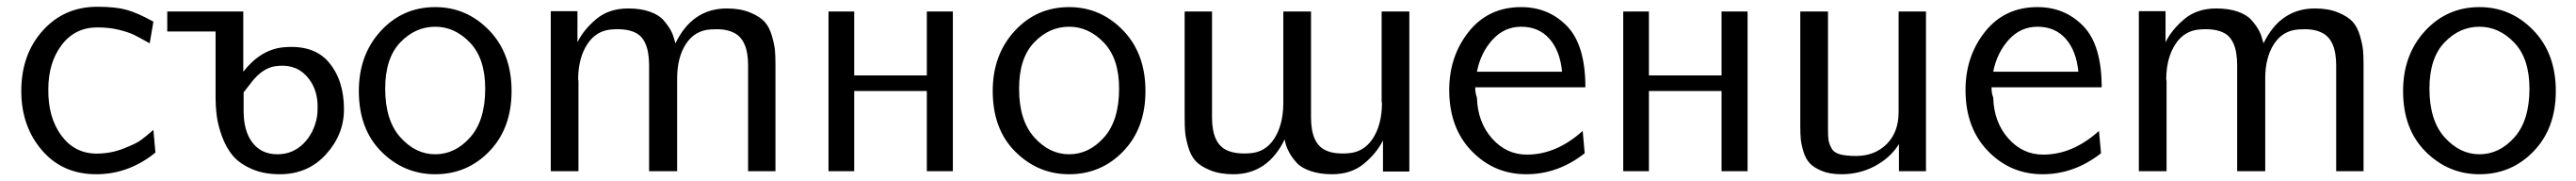

<svg xmlns="http://www.w3.org/2000/svg" viewBox="-20 -506 7625 535"><path d="M43 -237Q43 -345 106.5 -415.5Q170 -486 268 -486Q322 -486 354.5 -477Q387 -468 434 -442L423 -378Q391 -396 375.5 -403.5Q360 -411 331.5 -418Q303 -425 268 -425Q202 -425 162.5 -373Q123 -321 123 -242Q122 -159 161.5 -105.5Q201 -52 266 -52Q307 -52 344.5 -66.5Q382 -81 396.5 -91.5Q411 -102 434 -122L440 -55Q361 9 265 9Q165 9 104 -62Q43 -133 43 -237Z M817 -366Q908 -375 953 -322Q998 -269 998 -183Q998 -108 944.5 -49.5Q891 9 808 9Q760 9 724 -7Q688 -23 668.5 -46.5Q649 -70 637 -103Q625 -136 621.5 -163.5Q618 -191 618 -221V-413H475V-472H700V-294Q751 -359 817 -366ZM701 -233V-178Q701 -118 727.5 -84Q754 -50 801 -50Q846 -50 877.5 -81Q909 -112 918 -160Q920 -170 920 -191Q920 -247 885.5 -283Q851 -319 793 -310Q757 -304 726 -265Z M1042 -237Q1042 -344 1107 -414.5Q1172 -485 1268 -485Q1361 -485 1427.5 -416.5Q1494 -348 1494 -237Q1494 -127 1428.5 -59Q1363 9 1268 9Q1176 9 1109 -57.5Q1042 -124 1042 -237ZM1120 -244Q1120 -150 1165 -100Q1210 -50 1268 -50Q1327 -50 1371.5 -100Q1416 -150 1416 -244Q1416 -333 1371 -380Q1326 -427 1268 -427Q1209 -427 1164.5 -380.5Q1120 -334 1120 -244Z M1610 0V-473H1689V-381Q1707 -418 1744.5 -449.5Q1782 -481 1839 -481Q1876 -481 1903 -471.5Q1930 -462 1943.5 -446.5Q1957 -431 1964.5 -417.5Q1972 -404 1975 -391L1979 -378Q2029 -481 2131 -481Q2171 -481 2200 -469Q2229 -457 2243 -441.5Q2257 -426 2264.5 -400Q2272 -374 2273.5 -357Q2275 -340 2275 -314V-310V0H2194V-313Q2194 -392 2148 -411Q2124 -422 2083 -419Q2036 -416 2010 -376Q1984 -336 1984 -274V0H1901V-313Q1901 -393 1857 -411Q1832 -422 1791 -419Q1745 -416 1718.5 -376Q1692 -336 1691 -274Q1691 -270 1692 -267V0Z M2432 0V-472H2508V-283H2723V-472H2800V0H2723V-237H2508V0Z M2918 -237Q2918 -344 2983 -414.5Q3048 -485 3144 -485Q3237 -485 3303.5 -416.5Q3370 -348 3370 -237Q3370 -127 3304.5 -59Q3239 9 3144 9Q3052 9 2985 -57.5Q2918 -124 2918 -237ZM2996 -244Q2996 -150 3041 -100Q3086 -50 3144 -50Q3203 -50 3247.5 -100Q3292 -150 3292 -244Q3292 -333 3247 -380Q3202 -427 3144 -427Q3085 -427 3040.5 -380.5Q2996 -334 2996 -244Z M4151 -472V1H4073V-91Q4054 -53 4016.5 -22Q3979 9 3922 9Q3886 9 3858.5 -0.5Q3831 -10 3817.5 -25Q3804 -40 3796.5 -53.5Q3789 -67 3785 -80L3782 -94Q3732 9 3630 9Q3590 9 3561 -3Q3532 -15 3518 -30.5Q3504 -46 3496.5 -72Q3489 -98 3487.5 -115Q3486 -132 3486 -158V-162V-472H3567V-159Q3567 -80 3613 -61Q3638 -50 3679 -53Q3725 -56 3751 -96Q3777 -136 3778 -198V-472H3860V-159Q3860 -80 3905 -61Q3929 -50 3970 -53Q4016 -56 4042.5 -96Q4069 -136 4070 -198Q4070 -202 4069 -205V-472Z M4269 -240Q4269 -340 4327 -412.5Q4385 -485 4482 -485Q4563 -485 4617.5 -429Q4672 -373 4672 -248H4346Q4346 -229 4351 -218Q4353 -145 4395.5 -97Q4438 -49 4499 -49Q4586 -49 4664 -119L4670 -53Q4591 9 4497 9Q4402 9 4335.5 -59.5Q4269 -128 4269 -240ZM4351 -294H4603Q4597 -356 4565.5 -391.5Q4534 -427 4482 -427Q4432 -427 4397 -388.5Q4362 -350 4351 -294Z M4784 0V-472H4860V-283H5075V-472H5152V0H5075V-237H4860V0Z M5308 -133V-472H5390V-124Q5390 -102 5391.5 -92Q5393 -82 5400 -68.5Q5407 -55 5425 -50Q5443 -45 5473 -45Q5528 -45 5563.5 -80Q5599 -115 5599 -175V-472H5680V0H5600V-80Q5575 -40 5529.5 -15.5Q5484 9 5430 9Q5396 9 5372.5 -0.5Q5349 -10 5336.5 -23Q5324 -36 5317.5 -57.5Q5311 -79 5309.5 -94.5Q5308 -110 5308 -133Z M5797 -240Q5797 -340 5855 -412.5Q5913 -485 6010 -485Q6091 -485 6145.5 -429Q6200 -373 6200 -248H5874Q5874 -229 5879 -218Q5881 -145 5923.5 -97Q5966 -49 6027 -49Q6114 -49 6192 -119L6198 -53Q6119 9 6025 9Q5930 9 5863.5 -59.5Q5797 -128 5797 -240ZM5879 -294H6131Q6125 -356 6093.5 -391.5Q6062 -427 6010 -427Q5960 -427 5925 -388.5Q5890 -350 5879 -294Z M6310 0V-473H6389V-381Q6407 -418 6444.5 -449.5Q6482 -481 6539 -481Q6576 -481 6603 -471.5Q6630 -462 6643.5 -446.5Q6657 -431 6664.5 -417.5Q6672 -404 6675 -391L6679 -378Q6729 -481 6831 -481Q6871 -481 6900 -469Q6929 -457 6943 -441.5Q6957 -426 6964.5 -400Q6972 -374 6973.5 -357Q6975 -340 6975 -314V-310V0H6894V-313Q6894 -392 6848 -411Q6824 -422 6783 -419Q6736 -416 6710 -376Q6684 -336 6684 -274V0H6601V-313Q6601 -393 6557 -411Q6532 -422 6491 -419Q6445 -416 6418.5 -376Q6392 -336 6391 -274Q6391 -270 6392 -267V0Z M7092 -237Q7092 -344 7157 -414.5Q7222 -485 7318 -485Q7411 -485 7477.5 -416.5Q7544 -348 7544 -237Q7544 -127 7478.5 -59Q7413 9 7318 9Q7226 9 7159 -57.5Q7092 -124 7092 -237ZM7170 -244Q7170 -150 7215 -100Q7260 -50 7318 -50Q7377 -50 7421.5 -100Q7466 -150 7466 -244Q7466 -333 7421 -380Q7376 -427 7318 -427Q7259 -427 7214.5 -380.5Q7170 -334 7170 -244Z"/></svg>

Font: Coval
Style: Light
Weight: 300
Foundry: Context Ltd
Version: Version 001.000